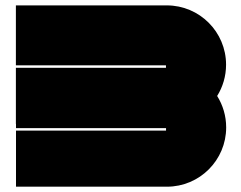

<svg xmlns="http://www.w3.org/2000/svg" viewBox="-20 -692 894 713"><path d="M786.4 -335.6C807.4 -369.3 819.5 -409.2 819.5 -451.8C819.5 -573.4 721 -672 599.5 -672H39V-449.3H596.3V-440.1H39V-231.8H39.4V-216.2H596.6V-207H39.4V1.3H599.8C721.4 1.3 819.9 -97.2 819.9 -218.8C819.9 -261.7 807.6 -301.8 786.4 -335.6Z"/></svg>

Font: JUMBOTRON
Style: Regular
Weight: 400
Designer: Ian Langley
Foundry: Ian Langley
Version: Version 1.005;Fontself Maker 3.5.8